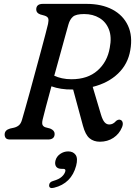

<svg xmlns="http://www.w3.org/2000/svg" viewBox="-20 -720 698 991"><path d="M609.5 -62.5Q595.5 -28.5 565.2 -8.5Q535 11.5 495.5 11.5Q463.5 11.5 442 -6.5Q420.5 -24.5 408 -71.5L357.5 -258H354Q323 -257.5 295.8 -261.8Q268.5 -266 245.5 -274.5Q229.5 -216 217 -169Q204.5 -122 200 -102.5Q195.5 -82 200.2 -74Q205 -66 214.5 -63L239 -56.5Q262 -47 262 -29Q262 0 227.5 0H32Q16 0 10 -7.2Q4 -14.5 4 -25.5Q4 -48.5 32 -56.5L52.5 -61Q68 -65 78 -73.8Q88 -82.5 93.5 -101.5Q98.5 -118.5 109.2 -156.2Q120 -194 133.8 -244.2Q147.5 -294.5 162.2 -348.8Q177 -403 190.5 -453Q204 -503 214 -541.2Q224 -579.5 228 -596.5Q232 -615.5 228.8 -625Q225.5 -634.5 209.5 -639.5L188 -645.5Q167 -653 167 -671Q167 -700 201.5 -700H426.5Q505 -700 560.2 -670.8Q615.5 -641.5 640.5 -587.8Q665.5 -534 652.5 -461Q640.5 -389.5 589.5 -340.5Q538.5 -291.5 458.5 -271.5L501 -129Q509.5 -100.5 519.8 -89Q530 -77.5 544 -77.5Q563 -77.5 577.5 -94Q582 -99 589.2 -101.5Q596.5 -104 602.5 -101Q611 -97.5 613.2 -87Q615.5 -76.5 609.5 -62.5ZM333 -593Q328 -576 316.8 -534.8Q305.5 -493.5 290.5 -439.2Q275.5 -385 260 -329Q277.5 -321 300 -316Q322.5 -311 349 -311Q432.5 -311 483.2 -355.8Q534 -400.5 546.5 -473Q557.5 -529 542.2 -568Q527 -607 493.2 -627.2Q459.5 -647.5 414.5 -647.5Q372.5 -647.5 356.5 -633.8Q340.5 -620 333 -593ZM298.5 151.5Q277.5 151.5 269.5 139.5Q261.5 127.5 266.5 108Q272 87.5 290.8 74.5Q309.5 61.5 332 61.5Q357.5 61.5 370.2 79.2Q383 97 373 135.5Q348.5 227 259 249Q233.5 255.5 233.5 236.5Q234 219 256 213.5Q284 205.5 298.5 192.5Q313 179.5 317 164.5Q320.5 151.5 306.5 151.5Z"/></svg>

Font: Fraunces 72pt SuperSoft
Style: Italic
Weight: 400
Italic angle: -16°
Version: Version 1.000;[b76b70a41]